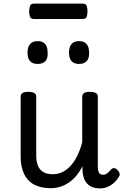

<svg xmlns="http://www.w3.org/2000/svg" viewBox="-20 -1022 686 1060"><path d="M260 17Q207 17 170 -2Q133 -21 113.5 -60.5Q94 -100 94 -161V-489Q94 -502 104.5 -508.5Q115 -515 136 -515Q158 -515 169 -508.5Q180 -502 180 -489V-163Q180 -129 190 -106Q200 -83 220 -71.5Q240 -60 271 -60Q301 -60 326.5 -73Q352 -86 372.5 -109.5Q393 -133 408.5 -166Q424 -199 434 -237V-489Q434 -502 444.5 -508.5Q455 -515 477 -515Q498 -515 509 -508.5Q520 -502 520 -489V-99Q520 -84 523.5 -74.5Q527 -65 534 -61Q541 -57 550 -57Q558 -57 565.5 -61Q573 -65 580.5 -72.5Q588 -80 595 -88Q602 -95 611.5 -93.5Q621 -92 630 -82Q637 -75 640 -65.5Q643 -56 637 -47Q626 -28 610 -13.5Q594 1 574.5 9.5Q555 18 533 18Q509 18 491.5 11.5Q474 5 462 -7.5Q450 -20 443.5 -37.5Q437 -55 436 -76L435 -104Q420 -74 400.5 -51Q381 -28 358.5 -13Q336 2 311 9.5Q286 17 260 17ZM188 -669Q160 -669 146 -684.5Q132 -700 132 -731Q132 -763 146 -779Q160 -795 188 -795Q216 -795 229.5 -779Q243 -763 243 -731Q245 -700 230.5 -684.5Q216 -669 188 -669ZM417 -669Q389 -669 375 -684.5Q361 -700 361 -731Q361 -763 375 -779Q389 -795 417 -795Q444 -795 458 -779Q472 -763 472 -731Q473 -700 458.5 -684.5Q444 -669 417 -669ZM168 -917Q151 -917 146 -929Q141 -941 141 -959Q141 -978 146 -990Q151 -1002 168 -1002H436Q454 -1002 458.5 -990Q463 -978 463 -959Q463 -941 458.5 -929Q454 -917 436 -917Z"/></svg>

Font: Playwrite GB J
Style: Regular
Weight: 400
Designer: Veronika Burian, José Scaglione
Foundry: TypeTogether
Version: Version 1.002